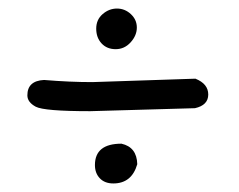

<svg xmlns="http://www.w3.org/2000/svg" viewBox="-20 -488 559 449"><path d="M205 -421Q205 -442 220 -455Q235 -468 253.5 -468Q272 -468 286 -455Q300 -442 300 -423.5Q300 -405 285.5 -389Q271 -373 250.5 -373Q230 -373 217.5 -386.5Q205 -400 205 -421ZM436 -235 191 -228Q83 -228 63.5 -238.5Q44 -249 44 -265Q44 -299 83 -301Q143 -296 196 -296L437 -304Q467 -292 467 -267Q467 -242 436 -235ZM202 -102Q202 -152 264 -152Q300 -144 301 -104Q288 -59 245 -59Q225 -59 213.5 -71Q202 -83 202 -102Z"/></svg>

Font: Patrick Hand SC
Style: Regular
Weight: 400
Designer: Patrick Wagesreiter
Foundry: Patrick Wagesreiter
Version: Version 1.003;PS 001.003;hotconv 1.0.70;makeotf.lib2.5.58329